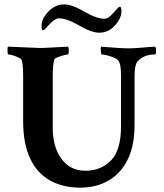

<svg xmlns="http://www.w3.org/2000/svg" viewBox="-20 -862 756 887"><path d="M350.6 4.9Q271.5 4.9 211.9 -27.8Q152.3 -60.5 119.6 -128.9Q86.9 -197.3 86.9 -303.7V-509.8Q86.9 -572.3 79.1 -585.9Q76.2 -591.8 64 -597.2Q51.8 -602.5 39.1 -606.4Q26.4 -610.4 18.6 -610.4Q14.6 -610.4 14.6 -627Q14.6 -644.5 16.6 -646.5L158.2 -640.6Q168 -639.6 202.1 -641.6Q236.3 -643.6 294.9 -646.5Q297.9 -637.7 297.9 -628.9Q297.9 -610.4 293.9 -610.4Q288.1 -610.4 273.4 -606.4Q258.8 -602.5 245.6 -597.2Q232.4 -591.8 230.5 -586.9Q223.6 -562.5 223.6 -503.9V-272.5Q223.6 -182.6 264.2 -127.9Q304.7 -73.2 374 -73.2Q446.3 -73.2 492.7 -120.6Q539.1 -168 539.1 -279.3V-511.7Q539.1 -568.4 526.4 -582Q520.5 -589.8 505.4 -596.2Q490.2 -602.5 474.1 -606.4Q458 -610.4 450.2 -610.4Q448.2 -610.4 446.8 -618.2Q445.3 -626 445.3 -635.3Q445.3 -644.5 447.3 -646.5Q492.2 -642.6 524.4 -640.6Q556.6 -638.7 576.2 -638.7Q592.8 -638.7 618.2 -640.6Q643.6 -642.6 666.5 -644.5Q689.5 -646.5 697.3 -646.5Q701.2 -639.6 701.2 -628.9Q701.2 -610.4 696.3 -610.4Q643.6 -610.4 615.2 -578.1Q601.6 -561.5 601.6 -506.8V-284.2Q601.6 -189.5 569.8 -125Q538.1 -60.5 481.4 -27.8Q424.8 4.9 350.6 4.9ZM439.5 -710.9Q402.3 -710.9 345.7 -744.1Q289.1 -777.3 252 -777.3Q233.4 -777.3 209 -750Q183.6 -721.7 179.7 -721.7Q171.9 -721.7 171.9 -743.2Q171.9 -767.6 189.5 -792Q226.6 -841.8 275.4 -841.8Q312.5 -841.8 369.1 -808.6Q425.8 -775.4 462.9 -775.4Q481.4 -775.4 504.9 -803.7Q528.3 -831.1 533.2 -831.1Q541 -831.1 541 -809.6Q541 -785.2 523.4 -759.8Q489.3 -710.9 439.5 -710.9Z"/></svg>

Font: Crimson Text Bold
Style: Bold
Weight: 700
Designer: Sebastian Kosch
Foundry: Sebastian Kosch
Version: Version 1.10 July 1, 2025